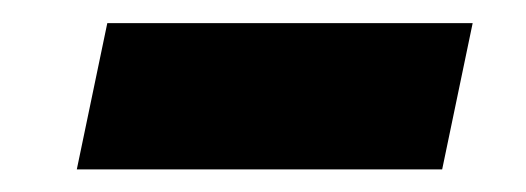

<svg xmlns="http://www.w3.org/2000/svg" viewBox="-20 -386 466 170"><path d="M48 -236 75 -365.5H398.5L371.5 -236Z"/></svg>

Font: Heraclito
Style: Bold Italic
Weight: 700
Italic angle: -12°
Designer: Kostas Bartsokas (font) & Cristiano Sobral (main changes)
Foundry: Kostas Bartsokas (font) & Cristiano Sobral (main changes)
Version: Version 1.00;July 8, 2020;FontCreator 13.0.0.2655 64-bit